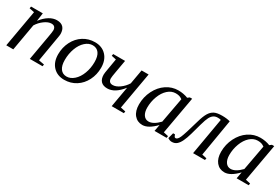

<svg xmlns="http://www.w3.org/2000/svg" viewBox="47 -1191 2806 1921"><g transform="rotate(30 1449.5 -230.5)"><path d="M368.7 -365.2Q368.7 -387.2 356.9 -400.9Q345.2 -414.6 319.8 -414.6Q283.7 -414.6 241 -383.8Q198.2 -353 170.4 -307.6L116.7 0H35.6L110.4 -425.3L52.7 -437.5L56.6 -459.5H192.4L179.2 -365.7Q220.2 -418.5 264.2 -444.8Q308.1 -471.2 350.6 -471.2Q399.9 -471.2 424.8 -444.6Q449.7 -418 449.7 -368.2Q449.7 -361.3 447.8 -347.2Q445.8 -333 394.5 -33.7L458.5 -22L454.6 0H307.6L357.4 -284.2Q368.7 -346.2 368.7 -365.2Z M615.7 -166Q615.7 -100.1 641.4 -65.2Q667 -30.3 712.9 -30.3Q757.3 -30.3 797.6 -65.9Q837.9 -101.6 861.3 -163.3Q884.8 -225.1 884.8 -295.9Q884.8 -363.3 859.1 -398.2Q833.5 -433.1 785.6 -433.1Q741.2 -433.1 701.4 -397.5Q661.6 -361.8 638.7 -300Q615.7 -238.3 615.7 -166ZM708.5 9.8Q627.4 9.8 578.6 -42.2Q529.8 -94.2 529.8 -182.6Q529.8 -261.2 563.5 -328.1Q597.2 -395 657 -433.1Q716.8 -471.2 791.5 -471.2Q872.6 -471.2 921.4 -419.2Q970.2 -367.2 970.2 -278.8Q970.2 -200.2 936.5 -133.3Q902.8 -66.4 843 -28.3Q783.2 9.8 708.5 9.8Z M1106.9 -236.8Q1106.9 -214.8 1118.7 -201.2Q1130.4 -187.5 1155.8 -187.5Q1192.4 -187.5 1234.9 -218Q1277.3 -248.5 1304.7 -293L1334 -459H1415L1340.3 -34.2L1397.9 -22L1394 0H1253.4L1294.9 -236.8Q1212.9 -130.9 1125 -130.9Q1075.7 -130.9 1050.8 -157.5Q1025.9 -184.1 1025.9 -233.9Q1025.9 -241.2 1028.3 -260.3Q1030.8 -279.3 1056.2 -425.3L1002 -437L1005.9 -459H1143.1L1118.2 -317.9Q1106.9 -256.3 1106.9 -236.8Z M1836.4 -34.2 1891.6 -22 1887.7 0H1748.5L1762.7 -76.2Q1680.2 10.3 1611.8 10.3Q1552.7 10.3 1516.8 -33.2Q1481 -76.7 1481 -152.8Q1481 -238.3 1518.3 -312.7Q1555.7 -387.2 1618.2 -429Q1680.7 -470.7 1753.9 -470.7Q1813 -470.7 1865.2 -450.2L1887.2 -466.8H1913.6ZM1822.3 -408.7Q1803.2 -421.9 1786.6 -427Q1770 -432.1 1745.6 -432.1Q1696.8 -432.1 1656 -395.3Q1615.2 -358.4 1591.8 -295.9Q1568.4 -233.4 1568.4 -165.5Q1568.4 -113.3 1589.8 -82Q1611.3 -50.8 1648.4 -50.8Q1703.6 -50.8 1769 -118.7Z M1951.2 9.3Q1927.7 9.3 1904.3 -6.8L1921.4 -72.3H1942.9Q1951.2 -49.8 1955.6 -45.9Q1960 -42 1967.3 -42Q1988.8 -42 2008.1 -85Q2027.3 -127.9 2074.7 -295.4Q2094.2 -365.2 2116.2 -401.9Q2138.2 -438.5 2169.7 -454.3Q2201.2 -470.2 2260.3 -470.2Q2312 -470.2 2352.1 -459L2280.8 -33.7L2335 -22L2331.1 0H2193.8L2267.6 -426.3Q2255.9 -431.2 2231.9 -431.2Q2203.1 -431.2 2183.3 -417.7Q2163.6 -404.3 2149.2 -377.2Q2134.8 -350.1 2115.7 -282.2Q2096.7 -212.4 2081.3 -158.2Q2065.9 -104 2048.3 -66.9Q2030.8 -29.8 2008.1 -10.3Q1985.4 9.3 1951.2 9.3Z M2784.7 -34.2 2839.8 -22 2835.9 0H2696.8L2710.9 -76.2Q2628.4 10.3 2560.1 10.3Q2501 10.3 2465.1 -33.2Q2429.2 -76.7 2429.2 -152.8Q2429.2 -238.3 2466.6 -312.7Q2503.9 -387.2 2566.4 -429Q2628.9 -470.7 2702.1 -470.7Q2761.2 -470.7 2813.5 -450.2L2835.4 -466.8H2861.8ZM2770.5 -408.7Q2751.5 -421.9 2734.9 -427Q2718.3 -432.1 2693.8 -432.1Q2645 -432.1 2604.2 -395.3Q2563.5 -358.4 2540 -295.9Q2516.6 -233.4 2516.6 -165.5Q2516.6 -113.3 2538.1 -82Q2559.6 -50.8 2596.7 -50.8Q2651.9 -50.8 2717.3 -118.7Z"/></g></svg>

Font: Liberation Serif
Style: Italic
Weight: 400
Italic angle: -16.333°
Designer: Steve Matteson
Foundry: Ascender Corporation
Version: Version 2.1.5